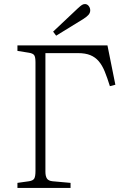

<svg xmlns="http://www.w3.org/2000/svg" viewBox="-20 -927 621 947"><path d="M66 0V-25L123 -33Q143 -36 149 -46.5Q155 -57 155 -84V-620Q155 -646 148.5 -655Q142 -664 122 -667L66 -676V-703H510L549 -509L522 -502Q509 -544 496.5 -574.5Q484 -605 467 -625Q450 -645 425.5 -655Q401 -665 365 -665H204V-80Q204 -58 211.5 -46.5Q219 -35 239 -33L328 -25V0ZM257 -751 242 -771 364 -886Q377 -898 384 -902.5Q391 -907 399 -907Q410 -907 417.5 -897.5Q425 -888 425 -876Q425 -864 417 -854.5Q409 -845 392 -834Z"/></svg>

Font: Literata 18pt ExtraLight
Style: Regular
Weight: 250
Designer: Latin by Veronika Burian and Jose Scaglione. Greek by Irene Vlachou. Cyrillic by Vera Evstafieva.
Foundry: TypeTogether
Version: Version 3.103;gftools[0.9.29]